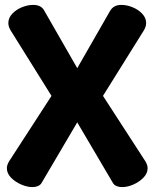

<svg xmlns="http://www.w3.org/2000/svg" viewBox="-20 -757 630 783"><path d="M112 6Q91 6 66.5 -4.5Q42 -15 25 -32.5Q8 -50 8 -71Q8 -84 17 -99L190 -366L24 -632Q14 -648 14 -663Q14 -684 30 -701Q46 -718 69.5 -727.5Q93 -737 115 -737Q132 -737 143.5 -731Q155 -725 162 -711L295 -479L428 -711Q436 -725 447.5 -731Q459 -737 475 -737Q497 -737 520.5 -727.5Q544 -718 560 -701Q576 -684 576 -663Q576 -648 566 -632L400 -366L573 -99Q582 -84 582 -71Q582 -50 565 -32.5Q548 -15 524 -4.5Q500 6 478 6Q466 6 456 2Q446 -2 441 -10L295 -258L149 -10Q144 -2 134 2Q124 6 112 6Z"/></svg>

Font: Dosis ExtraBold
Style: Regular
Weight: 800
Designer: EdgarTolentino, PabloImpallari, IginoMarini
Foundry: EdgarTolentino, PabloImpallari, IginoMarini
Version: Version 3.001; ttfautohint (v1.8.2)